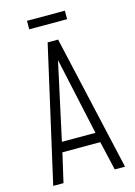

<svg xmlns="http://www.w3.org/2000/svg" viewBox="-132 -959 724 1028"><g transform="rotate(-15 230.0 -445.0)"><path d="M31 0 201 -750H259L429 0H372L335 -161H125L88 0ZM137 -216H323L225 -667H235ZM124 -890H334V-843H124Z"/></g></svg>

Font: Mohave Light Light
Style: Regular
Weight: 300
Version: Version 2.003